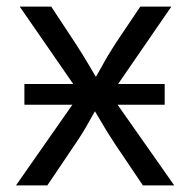

<svg xmlns="http://www.w3.org/2000/svg" viewBox="-20 -560 575 580"><path d="M53.7 -243.7V-306.2H477.5V-243.7ZM28.3 0 243.7 -308.1 243.2 -245.6 39.6 -540H134.8L206.5 -431.2Q231.4 -393.1 251 -359.4Q270.5 -325.7 290.5 -293.5H248.5Q269.5 -325.7 287.6 -359.4Q305.7 -393.1 330.6 -431.2L403.8 -540H497.6L293 -242.7V-303.7L506.3 0H411.6L326.7 -126Q302.7 -162.6 283.9 -195.1Q265.1 -227.5 245.1 -258.3H287.6Q268.1 -227.5 250.5 -195.1Q232.9 -162.6 208 -126L123 0Z"/></svg>

Font: V-Inter
Style: Regular-375
Weight: 375
Designer: Rasmus Andersson
Foundry: rsms
Version: Version 4.000;git-4146feb